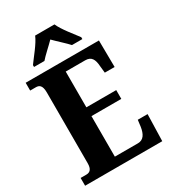

<svg xmlns="http://www.w3.org/2000/svg" viewBox="-221 -1042 1027 1153"><g transform="rotate(-30 292.5 -465.5)"><path d="M112 -784V-771H184C205 -796 252 -837 279 -865C305 -838 356 -793 375 -771H447V-784C419 -822 365 -886 346 -931H212C194 -886 139 -822 112 -784ZM21 0H556L561 -185H493L487 -138C480 -94 463 -62 423 -62H263V-343H470V-404H263V-652H398C440 -652 455 -626 458 -576L463 -529H531L529 -714H21V-660H60C82 -660 102 -652 102 -600V-109C102 -70 87 -54 61 -54H21Z"/></g></svg>

Font: Noto Serif Condensed ExtraBold
Style: Regular
Weight: 800
Width: 3
Designer: Monotype Design Team
Foundry: Monotype Imaging Inc.
Version: Version 2.013